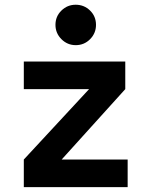

<svg xmlns="http://www.w3.org/2000/svg" viewBox="-20 -771 626 791"><path d="M180.2 -54.2 78.1 -113.8 400.4 -461.4 496.1 -403.8ZM78.1 0V-113.8H505.9V0ZM78.1 -403.8V-517.6H496.1V-403.8ZM292 -585Q257.7 -585 233.1 -609.6Q208.5 -634.3 208.5 -668.6Q208.5 -703.6 233.1 -727.5Q257.6 -751.5 291.8 -751.5Q326.7 -751.5 351.1 -727.5Q375.5 -703.6 375.5 -668.6Q375.5 -634.3 351.2 -609.6Q326.9 -585 292 -585Z"/></svg>

Font: Cascadia Mono PL
Style: Regular
Weight: 400
Monospace: yes
Designer: Aaron Bell
Foundry: Saja Typeworks
Version: Version 2102.003